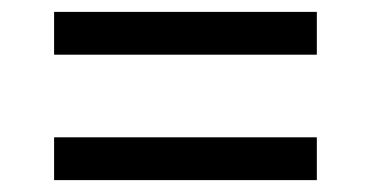

<svg xmlns="http://www.w3.org/2000/svg" viewBox="-20 -455 625 323"><path d="M513 -363H71V-435H513ZM513 -152H71V-224H513Z"/></svg>

Font: Exo 2.0 Medium
Style: Regular
Weight: 500
Designer: Natanael Gama
Version: Version 1.001;PS 001.001;hotconv 1.0.70;makeotf.lib2.5.58329